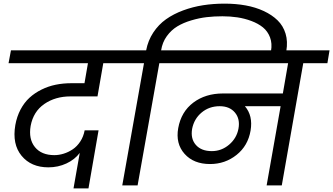

<svg xmlns="http://www.w3.org/2000/svg" viewBox="-20 -1016 1826 1052"><path d="M26.9 -669.9 40 -740.2H702.1L689 -669.9H545.9L514.2 -487.8H366.2Q283.2 -487.8 222.9 -446.3Q162.6 -404.8 147.9 -326.2Q135.7 -253.9 171.4 -210Q207 -166 277.8 -166Q303.2 -166 329.1 -174.1Q355 -182.1 378.7 -198Q402.3 -213.9 419.9 -240.7Q437.5 -267.6 443.8 -301.8H520L464.8 16.1H382.8L417 -178.2Q389.6 -141.6 344 -120.4Q298.3 -99.1 245.1 -99.1Q150.4 -99.1 98.1 -162.6Q45.9 -226.1 64 -331.1Q72.3 -377.4 92.5 -415.8Q112.8 -454.1 141.6 -480.5Q170.4 -506.8 207.5 -525.1Q244.6 -543.5 285.4 -551.8Q326.2 -560.1 371.1 -560.1H442.9L461.9 -669.9Z M853 -669.9 733.9 0H649.9L769 -669.9H636.7L648.9 -740.2H780.8Q791 -793.9 819.8 -837.6Q848.6 -881.3 889.6 -910.4Q930.7 -939.5 983.4 -959Q1036.1 -978.5 1092.5 -987.3Q1148.9 -996.1 1210.9 -996.1Q1272 -996.1 1325.9 -986.3Q1379.9 -976.6 1425 -955.6Q1470.2 -934.6 1501 -904.5Q1531.7 -874.5 1544.7 -831.5Q1557.6 -788.6 1548.8 -736.8L1545.9 -720.2H1462.9L1464.8 -735.8Q1472.2 -777.8 1459.5 -811.3Q1446.8 -844.7 1420.7 -866Q1394.5 -887.2 1357.2 -901.1Q1319.8 -915 1280.5 -920.9Q1241.2 -926.8 1198.7 -926.8Q1153.8 -926.8 1113 -922.1Q1072.3 -917.5 1028.6 -904.5Q984.9 -891.6 951.7 -871.6Q918.5 -851.6 894 -817.9Q869.6 -784.2 862.8 -740.2H995.6L983.9 -669.9Z M1140.6 -188Q1193.8 -188 1235.4 -223.4Q1276.9 -258.8 1286.6 -311Q1296.4 -364.3 1267.3 -399.2Q1238.3 -434.1 1183.6 -434.1Q1126.5 -434.1 1085 -399.7Q1043.5 -365.2 1032.7 -310.1Q1023.4 -255.9 1053.2 -221.9Q1083 -188 1140.6 -188ZM930.7 -669.9 942.9 -740.2H1785.6L1773.9 -669.9H1641.6L1523.9 0H1440.9L1517.6 -434.1H1321.8Q1366.7 -382.3 1353 -300.8Q1338.9 -217.3 1276.1 -167.2Q1213.4 -117.2 1130.9 -117.2Q1041 -117.2 991.2 -173.1Q941.4 -229 956.5 -314Q972.7 -403.8 1039.3 -453.9Q1106 -503.9 1201.7 -503.9H1529.8L1558.6 -669.9Z"/></svg>

Font: SVN-Poppins
Style: Italic
Weight: 400
Italic angle: -10°
Designer: Ninad Kale (Devanagari), Jonny Pinhorn (Latin)
Foundry: Indian Type Foundry
Version: Version 3.002 2017